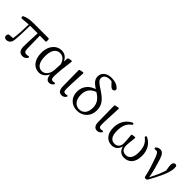

<svg xmlns="http://www.w3.org/2000/svg" viewBox="235 -2064 3338 3338"><g transform="rotate(45 1904.5 -395.0)"><path d="M109 20C167 20 209 -17 215 -97C226 -207 229 -331 229 -448H416C415 -432 415 -416 414 -400C413 -383 412 -367 412 -350C408 -262 404 -180 404 -114C404 -15 447 21 509 21C548 21 578 5 599 -26C605 -36 605 -44 601 -51C597 -59 590 -58 578 -55C567 -51 555 -49 540 -49C499 -49 480 -67 478 -129L472 -447L607 -444C620 -444 627 -451 627 -465L626 -502C626 -515 617 -522 605 -522H238C150 -522 89 -510 33 -483C22 -478 18 -469 20 -458L22 -450C24 -438 33 -433 45 -434L198 -447C196 -332 192 -212 174 -86C143 -85 115 -84 90 -81C80 -80 73 -78 67 -70C59 -61 54 -49 54 -32C54 -1 77 20 109 20Z M911 21C972 21 1036 -11 1074 -97C1085 -10 1115 21 1164 21C1197 21 1224 6 1243 -19C1250 -29 1250 -36 1245 -45C1240 -52 1232 -52 1220 -48C1213 -46 1205 -44 1195 -44C1159 -44 1145 -62 1145 -126C1145 -198 1162 -369 1182 -505C1183 -516 1182 -522 1178 -526C1174 -530 1167 -530 1157 -528L1111 -519C1100 -517 1093 -510 1092 -499L1085 -423C1050 -502 993 -535 922 -535C811 -535 700 -442 700 -250C700 -78 791 21 911 21ZM788 -257C788 -419 855 -482 936 -482C996 -482 1053 -447 1081 -352L1074 -211C1066 -87 995 -33 931 -33C841 -33 788 -111 788 -257Z M1471 21C1504 21 1535 4 1552 -22C1558 -30 1557 -38 1554 -45C1551 -52 1542 -53 1530 -48C1523 -46 1514 -44 1503 -44C1469 -44 1452 -58 1452 -117C1452 -181 1455 -250 1463 -401C1464 -427 1465 -456 1467 -488C1467 -494 1467 -501 1468 -507C1468 -518 1467 -523 1464 -526C1461 -529 1454 -528 1444 -526L1391 -516C1379 -514 1373 -508 1373 -495L1378 -111C1378 -14 1416 21 1471 21Z M1849 21C1987 21 2093 -79 2093 -227C2093 -347 2040 -423 1908 -511C1767 -600 1744 -631 1744 -677C1744 -733 1795 -770 1876 -770C1889 -770 1902 -769 1913 -767L1963 -716C1989 -687 2008 -675 2029 -675C2051 -675 2070 -690 2074 -714C2075 -724 2072 -731 2066 -739C2024 -787 1956 -811 1877 -811C1762 -811 1683 -751 1683 -656C1683 -591 1714 -544 1817 -476C1701 -440 1616 -353 1616 -213C1616 -74 1711 21 1849 21ZM1702 -225C1702 -326 1741 -405 1859 -449C1958 -389 2012 -322 2012 -213C2012 -97 1959 -23 1859 -23C1767 -23 1702 -95 1702 -225Z M2343 21C2376 21 2407 4 2424 -22C2430 -30 2429 -38 2426 -45C2423 -52 2414 -53 2402 -48C2395 -46 2386 -44 2375 -44C2341 -44 2324 -58 2324 -117C2324 -181 2327 -250 2335 -401C2336 -427 2337 -456 2339 -488C2339 -494 2339 -501 2340 -507C2340 -518 2339 -523 2336 -526C2333 -529 2326 -528 2316 -526L2263 -516C2251 -514 2245 -508 2245 -495L2250 -111C2250 -14 2288 21 2343 21Z M2703 21C2776 21 2835 -22 2855 -107C2877 -18 2930 21 3007 21C3117 21 3207 -51 3207 -225C3207 -369 3140 -467 3037 -517C3026 -523 3016 -519 3010 -509C3004 -499 3006 -489 3016 -482C3091 -424 3124 -351 3124 -227C3124 -89 3068 -34 2996 -34C2918 -34 2883 -78 2883 -165C2883 -198 2888 -236 2893 -280C2896 -301 2898 -324 2900 -349C2901 -360 2900 -365 2897 -368C2893 -371 2888 -370 2878 -369L2833 -363C2821 -361 2814 -353 2815 -341C2816 -326 2818 -313 2819 -300C2819 -291 2820 -282 2821 -274C2825 -231 2828 -197 2828 -158C2828 -76 2781 -34 2716 -34C2640 -34 2589 -88 2589 -225C2589 -353 2623 -427 2701 -484C2711 -491 2713 -501 2707 -510C2701 -520 2691 -523 2680 -517C2578 -466 2505 -365 2505 -220C2505 -58 2592 21 2703 21Z M3522 13 3543 12C3554 12 3561 8 3567 -2C3661 -164 3757 -357 3757 -469C3757 -484 3756 -496 3754 -507C3752 -517 3749 -523 3741 -529C3735 -534 3728 -535 3718 -535C3687 -535 3667 -510 3667 -462C3667 -434 3673 -395 3683 -343C3652 -238 3613 -160 3557 -48C3538 -171 3501 -290 3470 -391C3438 -493 3408 -530 3352 -530C3326 -530 3296 -522 3272 -498C3265 -489 3264 -481 3268 -472C3271 -464 3279 -462 3291 -464C3297 -465 3303 -466 3310 -466C3345 -466 3362 -444 3391 -369C3429 -262 3471 -142 3500 -4C3503 8 3510 13 3522 13Z"/></g></svg>

Font: 寒蝉锦书宋 Text
Style: Regular
Weight: 400
Designer: 寒蝉锦书宋{Warren} 思源宋体{Ryoko NISHIZUKA 西塚涼子 (kana & ideographs); Frank Grießhammer (Latin, Greek & Cyrillic); Wenlong ZHANG 
Foundry: Adobe & ChillType
Version: Version 2.000;Glyphs 3.1.1 (3135)